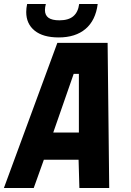

<svg xmlns="http://www.w3.org/2000/svg" viewBox="-32 -939 652 959"><path d="M254.5 -725H505.5L513.5 0H364.5L360.5 -141H187L136.5 0H-12.5ZM362 -277V-570H336L234 -277ZM99 -879Q99 -898 103.5 -919H197Q192.5 -902.5 192.5 -889Q192.5 -863 210.2 -850.2Q228 -837.5 264.5 -837.5Q310 -837.5 334 -857.8Q358 -878 363.5 -919H456Q445.5 -837 395.2 -794.5Q345 -752 261 -752Q183 -752 141 -786Q99 -820 99 -879Z"/></svg>

Font: JuliaMono Black
Style: Italic
Weight: 900
Italic angle: -9°
Monospace: yes
Designer: cormullion
Foundry: corm
Version: Version 0.057; ttfautohint (v1.8.4)